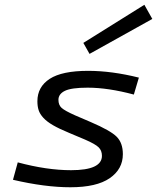

<svg xmlns="http://www.w3.org/2000/svg" viewBox="-20 -771 656 802"><path d="M328.1 -591.8 583 -751 616.2 -691.9 354 -545.9ZM493.2 -127Q493.2 -64.5 438.2 -26.6Q383.3 11.2 273.9 11.2Q168 11.2 34.2 -20L54.2 -92.8Q175.8 -60.1 276.9 -60.1Q405.8 -60.1 405.8 -120.1Q405.8 -142.1 391.8 -155.8Q377.9 -169.4 335 -188L269 -215.8Q227.5 -232.9 201.4 -248Q175.3 -263.2 160.9 -279.1Q146.5 -294.9 141.4 -310.8Q136.2 -326.7 136.2 -348.1Q136.2 -408.2 187.7 -441.7Q239.3 -475.1 348.1 -475.1Q446.8 -475.1 560.1 -446.8L539.1 -376Q431.6 -404.8 346.2 -404.8Q278.3 -404.8 251.2 -391.6Q224.1 -378.4 224.1 -354Q224.1 -332.5 237.1 -320.6Q250 -308.6 293.9 -289.1L358.9 -261.2Q441.9 -225.6 467.5 -199.7Q493.2 -173.8 493.2 -127Z"/></svg>

Font: IntelOne Mono
Style: Italic
Weight: 400
Italic angle: -16°
Designer: Fred Shallcrass
Foundry: Frere-Jones Type LLC
Version: Version 1.200;hotconv 1.1.0;makeotfexe 2.6.0;FJTRelease1.2